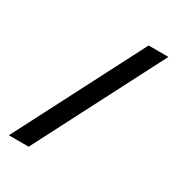

<svg xmlns="http://www.w3.org/2000/svg" viewBox="-181 -805 915 991"><g transform="rotate(30 276.5 -309.0)"><path d="M532 -690 139 72H21L414 -690Z"/></g></svg>

Font: Exo 2
Style: Bold
Weight: 700
Designer: Natanael Gama
Foundry: Natanael Gama
Version: Version 2.010